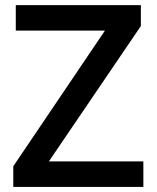

<svg xmlns="http://www.w3.org/2000/svg" viewBox="-20 -734 615 754"><path d="M543 0H32.2V-81.1L392.1 -613.8H42V-713.9H533.2V-631.8L171.9 -100.1H543Z"/></svg>

Font: JBL Sans
Style: Semibold
Weight: 600
Version: Version 1.10